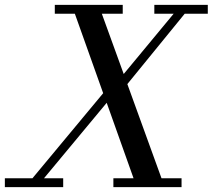

<svg xmlns="http://www.w3.org/2000/svg" viewBox="-70 -770 875 790"><path d="M-50 -36.5V0H190V-36.5H111L369 -347L479.5 -36.5H396.5V0H677V-36.5H594.5L454 -424L690 -713.5H785V-750H565V-713.5H644.5L439 -465.5L349 -713.5H435V-750H155.5V-713.5H238L354.5 -386.5L63.5 -36.5Z"/></svg>

Font: Bodoni* 06pt
Style: Italic
Weight: 400
Italic angle: -13°
Version: Version 2.3